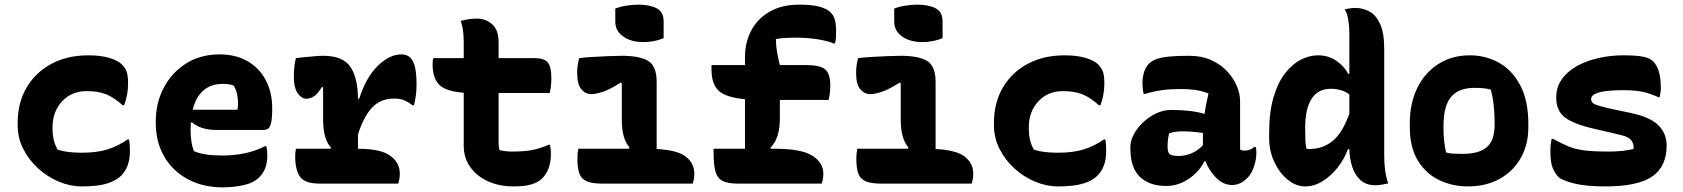

<svg xmlns="http://www.w3.org/2000/svg" viewBox="-20 -790 7240 826"><path d="M360 -552Q414 -552 451.5 -540.5Q489 -529 505 -512Q519 -498 525 -481Q531 -464 531 -431Q531 -382 514 -337H508Q469 -372 435 -385Q401 -398 352 -398Q288 -398 247 -354Q206 -310 206 -242V-234Q206 -213 210.5 -191Q215 -169 228 -146Q251 -139 275 -136Q299 -133 332 -133Q396 -133 441.5 -147Q487 -161 529 -190H535Q539 -170 539 -140Q539 -72 501 -34Q479 -12 439 0Q399 12 331 12Q282 12 233 -8.5Q184 -29 144 -65.5Q104 -102 80 -149.5Q56 -197 56 -251V-261Q56 -348 94.5 -413.5Q133 -479 201.5 -515.5Q270 -552 360 -552Z M924 -556Q995 -556 1045.5 -526.5Q1096 -497 1123.5 -445Q1151 -393 1151 -325V-320Q1151 -279 1146 -260Q1141 -241 1133 -236Q1125 -231 1116 -231H908Q875 -231 848.5 -240Q822 -249 806 -264L801 -262Q800 -249 800 -234V-231Q800 -203 803.5 -180.5Q807 -158 814 -140Q837 -130 866.5 -125.5Q896 -121 939 -121Q986 -121 1032.5 -130.5Q1079 -140 1120 -161H1126Q1128 -151 1129 -141.5Q1130 -132 1130 -123Q1130 -89 1121 -66.5Q1112 -44 1095 -27Q1071 -3 1028 6.5Q985 16 938 16Q853 16 788 -19Q723 -54 686.5 -116.5Q650 -179 650 -263V-266Q650 -348 685 -413.5Q720 -479 781.5 -517.5Q843 -556 924 -556ZM936 -429Q889 -429 856 -401.5Q823 -374 809 -318H1001Q1003 -324 1003.5 -331.5Q1004 -339 1004 -344Q1004 -364 1000 -384.5Q996 -405 985 -422Q974 -426 964.5 -427.5Q955 -429 936 -429Z M1253 -150H1402L1404 -155Q1370 -192 1370 -275V-414L1365 -416Q1345 -383 1328 -374Q1311 -365 1298 -365Q1278 -365 1261 -388.5Q1244 -412 1244 -462Q1244 -483 1246.5 -504.5Q1249 -526 1253 -540Q1267 -542 1289 -544Q1311 -546 1333 -548Q1355 -550 1370 -550Q1456 -550 1488 -501.5Q1520 -453 1520 -365H1525Q1556 -460 1606.5 -508Q1657 -556 1706 -556Q1731 -556 1745 -542Q1759 -529 1765.5 -501Q1772 -473 1772 -426Q1772 -401 1769 -379Q1766 -357 1761 -337H1755Q1737 -351 1719.5 -358.5Q1702 -366 1674 -366Q1620 -366 1583.5 -330Q1547 -294 1520 -212V-150Q1618 -150 1659 -120Q1700 -90 1700 -43Q1700 -20 1693 0H1357Q1291 0 1270.5 -30Q1250 -60 1250 -116Q1250 -134 1253 -150Z M1844 -540H1975V-608Q1975 -631 1972.5 -654Q1970 -677 1962 -700Q1980 -705 1997.5 -707.5Q2015 -710 2032 -710Q2070 -710 2097.5 -685.5Q2125 -661 2125 -608V-540H2279Q2321 -540 2336.5 -521.5Q2352 -503 2352 -453Q2352 -436 2350 -419.5Q2348 -403 2345 -390H2125V-176Q2125 -157 2129 -144Q2155 -138 2185 -138Q2235 -138 2269 -144.5Q2303 -151 2340 -167H2346Q2348 -157 2349 -147.5Q2350 -138 2350 -129Q2350 -92 2340 -66Q2330 -40 2312 -22Q2296 -6 2267 3Q2238 12 2190 12Q2128 12 2079.5 -10Q2031 -32 2003 -71.5Q1975 -111 1975 -163V-391Q1897 -397 1869 -426Q1841 -455 1841 -513Q1841 -530 1844 -540Z M2468 -150H2685L2688 -156Q2655 -193 2655 -275V-432L2651 -435Q2602 -404 2572 -394.5Q2542 -385 2524 -385Q2499 -385 2481 -406Q2463 -427 2463 -477Q2463 -494 2465.5 -511Q2468 -528 2472 -540Q2494 -543 2528 -545Q2562 -547 2597 -548.5Q2632 -550 2655 -550Q2733 -550 2769 -527.5Q2805 -505 2805 -438V-149Q2897 -144 2932 -115Q2967 -86 2967 -43Q2967 -20 2960 0H2572Q2528 0 2504.5 -10Q2481 -20 2472.5 -43.5Q2464 -67 2464 -107Q2464 -131 2468 -150ZM2627 -753Q2646 -761 2673.5 -765.5Q2701 -770 2727 -770Q2774 -770 2804.5 -754.5Q2835 -739 2835 -698V-626Q2796 -609 2747 -609Q2695 -609 2661 -633Q2627 -657 2627 -697Z M3050 -150H3185V-363Q3102 -371 3071.5 -400Q3041 -429 3041 -491V-510H3185V-544Q3185 -608 3212 -659Q3239 -710 3291.5 -740Q3344 -770 3419 -770Q3475 -770 3506.5 -761Q3538 -752 3553 -737Q3567 -724 3572 -703Q3577 -682 3577 -658Q3577 -645 3576.5 -630.5Q3576 -616 3572 -603H3566Q3545 -613 3500.5 -620.5Q3456 -628 3400 -628Q3381 -628 3360 -627Q3339 -626 3318 -622Q3318 -595 3323 -566Q3328 -537 3335 -510H3449Q3508 -510 3530 -491.5Q3552 -473 3552 -423Q3552 -406 3550 -389.5Q3548 -373 3545 -360H3335V-281Q3335 -193 3294 -154L3296 -150H3315Q3428 -150 3475 -120Q3522 -90 3522 -43Q3522 -20 3515 0H3157Q3113 0 3090 -11Q3067 -22 3058.5 -50.5Q3050 -79 3050 -131Z M3668 -150H3885L3888 -156Q3855 -193 3855 -275V-432L3851 -435Q3802 -404 3772 -394.5Q3742 -385 3724 -385Q3699 -385 3681 -406Q3663 -427 3663 -477Q3663 -494 3665.5 -511Q3668 -528 3672 -540Q3694 -543 3728 -545Q3762 -547 3797 -548.5Q3832 -550 3855 -550Q3933 -550 3969 -527.5Q4005 -505 4005 -438V-149Q4097 -144 4132 -115Q4167 -86 4167 -43Q4167 -20 4160 0H3772Q3728 0 3704.5 -10Q3681 -20 3672.5 -43.5Q3664 -67 3664 -107Q3664 -131 3668 -150ZM3827 -753Q3846 -761 3873.5 -765.5Q3901 -770 3927 -770Q3974 -770 4004.5 -754.5Q4035 -739 4035 -698V-626Q3996 -609 3947 -609Q3895 -609 3861 -633Q3827 -657 3827 -697Z M4560 -552Q4614 -552 4651.5 -540.5Q4689 -529 4705 -512Q4719 -498 4725 -481Q4731 -464 4731 -431Q4731 -382 4714 -337H4708Q4669 -372 4635 -385Q4601 -398 4552 -398Q4488 -398 4447 -354Q4406 -310 4406 -242V-234Q4406 -213 4410.5 -191Q4415 -169 4428 -146Q4451 -139 4475 -136Q4499 -133 4532 -133Q4596 -133 4641.5 -147Q4687 -161 4729 -190H4735Q4739 -170 4739 -140Q4739 -72 4701 -34Q4679 -12 4639 0Q4599 12 4531 12Q4482 12 4433 -8.5Q4384 -29 4344 -65.5Q4304 -102 4280 -149.5Q4256 -197 4256 -251V-261Q4256 -348 4294.5 -413.5Q4333 -479 4401.5 -515.5Q4470 -552 4560 -552Z M5315 -354V-147Q5322 -142 5334 -142Q5344 -142 5355 -145.5Q5366 -149 5376 -158H5382Q5384 -151 5384.5 -146Q5385 -141 5385 -133Q5385 -103 5374.5 -72.5Q5364 -42 5347 -25Q5330 -8 5313.5 -1Q5297 6 5282 6Q5242 6 5211.5 -25.5Q5181 -57 5166 -96H5161Q5149 -70 5124.5 -45.5Q5100 -21 5067.5 -5.5Q5035 10 4998 10Q4924 10 4883.5 -29.5Q4843 -69 4843 -150V-158Q4843 -184 4857.5 -211.5Q4872 -239 4897 -263Q4922 -287 4953.5 -302Q4985 -317 5019 -317Q5106 -317 5162 -300Q5167 -336 5179 -388Q5150 -399 5123 -403Q5096 -407 5061 -407Q5015 -407 4981 -402.5Q4947 -398 4906 -386H4900Q4895 -408 4895 -435Q4895 -458 4902 -480Q4909 -502 4923 -516Q4935 -528 4954.5 -535.5Q4974 -543 5008 -546.5Q5042 -550 5097 -550Q5149 -550 5189.5 -532Q5230 -514 5258 -484.5Q5286 -455 5300.5 -421Q5315 -387 5315 -354ZM5003 -159Q5003 -135 5012 -127Q5021 -119 5051 -119Q5076 -119 5103.5 -129.5Q5131 -140 5155 -165V-218Q5106 -225 5066 -225Q5035 -225 5009 -216Q5003 -186 5003 -161Z M5650 -552Q5696 -552 5730.5 -527.5Q5765 -503 5780 -472H5785V-651Q5785 -676 5780.5 -704Q5776 -732 5765 -750Q5776 -752 5787.5 -754Q5799 -756 5810 -756Q5843 -756 5871.5 -740.5Q5900 -725 5917.5 -686.5Q5935 -648 5935 -579V-120Q5935 -90 5938.5 -61Q5942 -32 5952 -1Q5937 2 5924.5 4.5Q5912 7 5897 7Q5857 7 5832.5 -15.5Q5808 -38 5797 -73.5Q5786 -109 5785 -148H5779Q5763 -105 5734 -68.5Q5705 -32 5669 -10Q5633 12 5595 12Q5556 12 5520.5 -16.5Q5485 -45 5462.5 -92.5Q5440 -140 5440 -196V-218Q5440 -307 5458.5 -370.5Q5477 -434 5508 -474Q5539 -514 5576 -533Q5613 -552 5650 -552ZM5601 -150Q5605 -149 5608 -149Q5611 -149 5614 -149Q5670 -149 5712.5 -183Q5755 -217 5785 -301V-384Q5753 -408 5705 -408Q5650 -408 5622.5 -365Q5595 -322 5595 -241V-230Q5595 -201 5596 -182.5Q5597 -164 5601 -150Z M6304 -552Q6371 -552 6428 -520.5Q6485 -489 6520 -423.5Q6555 -358 6555 -256V-242Q6555 -167 6522 -109.5Q6489 -52 6430.5 -20Q6372 12 6295 12Q6228 12 6171 -15.5Q6114 -43 6079.5 -99.5Q6045 -156 6045 -244V-258Q6045 -346 6077.5 -412Q6110 -478 6168.5 -515Q6227 -552 6304 -552ZM6323 -412Q6256 -412 6223 -373.5Q6190 -335 6190 -246V-239Q6190 -208 6193 -182Q6196 -156 6201 -134Q6216 -130 6232 -129Q6248 -128 6272 -128Q6343 -128 6376.5 -157Q6410 -186 6410 -254V-261Q6410 -344 6394 -404Q6371 -412 6323 -412Z M6900 -138Q6963 -138 7007 -149Q7011 -164 7000.5 -182.5Q6990 -201 6950 -210L6834 -237Q6748 -257 6711.5 -285.5Q6675 -314 6675 -370Q6675 -415 6699 -449Q6723 -483 6764.5 -506Q6806 -529 6857.5 -540.5Q6909 -552 6963 -552Q7020 -552 7049 -546Q7078 -540 7092 -526Q7108 -510 7116.5 -482.5Q7125 -455 7125 -411Q7125 -401 7123.5 -391.5Q7122 -382 7120 -372H7114Q7084 -386 7051 -394Q7018 -402 6966 -402Q6890 -402 6857.5 -392Q6825 -382 6825 -364Q6825 -349 6841 -341.5Q6857 -334 6906 -323L7000 -303Q7080 -286 7115 -250.5Q7150 -215 7150 -164Q7150 -73 7087.5 -30.5Q7025 12 6888 12Q6800 12 6749 -1.5Q6698 -15 6684 -29Q6668 -46 6659 -69.5Q6650 -93 6650 -139Q6650 -156 6651.5 -169Q6653 -182 6655 -193H6661Q6697 -173 6726.5 -160.5Q6756 -148 6796 -143Q6836 -138 6900 -138Z"/></svg>

Font: Recursive Mn Csl St XBd
Style: Regular
Weight: 800
Monospace: yes
Version: Version 1.079;hotconv 1.0.112;makeotfexe 2.5.65598; ttfautoh